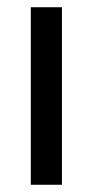

<svg xmlns="http://www.w3.org/2000/svg" viewBox="-20 -510 256 530"><path d="M151 0H65V-490H151Z"/></svg>

Font: Gemunu Libre ExtraLight Medium
Style: Regular
Weight: 500
Version: Version 1.100